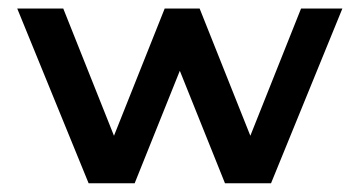

<svg xmlns="http://www.w3.org/2000/svg" viewBox="-20 -420 824 440"><path d="M392.1 -257.8 288.6 0H183.1L19.5 -400.4H125L241.2 -108.9L357.4 -400.4H437.5L553.7 -108.9L669.9 -400.4H764.6L601.1 0H495.6Z"/></svg>

Font: Squarish Sans CT
Style: Regular
Weight: 400
Version: Version 0.9